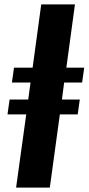

<svg xmlns="http://www.w3.org/2000/svg" viewBox="-20 -851 402 871"><path d="M53 0 99 -332H14L23.5 -399.5H108L118.5 -476.5H34L43.5 -544H128L167 -831H320L281 -544H362L352.5 -476.5H271L261 -399.5H342L332.5 -332H251.5L206 0Z"/></svg>

Font: Merriweather ExtraBold
Style: Italic
Weight: 800
Italic angle: -7.8°
Version: Version 2.101